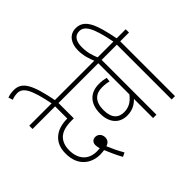

<svg xmlns="http://www.w3.org/2000/svg" viewBox="-210 -1151 1454 1454"><g transform="rotate(-45 516.5 -424.5)"><path d="M335 47 367 31C343 -10 320 -58 303 -99C329 -107 345 -124 345 -153C345 -184 324 -209 293 -209C267 -209 250 -191 250 -165C250 -151 253 -137 257 -124C246 -123 235 -122 225 -122C133 -122 82 -183 82 -277C82 -326 98 -363 125 -387C155 -412 195 -423 259 -423H278V-587H412V-622H0V-587H242V-457C182 -457 131 -442 96 -409C64 -380 45 -337 45 -278C45 -140 138 -87 225 -87C244 -87 258 -89 270 -91C285 -54 313 8 335 47Z M241 -615H276C235 -825 196 -896 108 -896C79 -896 57 -891 39 -884L51 -849C67 -856 87 -861 110 -861C171 -861 204 -801 241 -615Z M834 -587V-622H399V-587H704V-254C670 -209 632 -186 581 -186C523 -186 481 -219 481 -308C481 -397 524 -438 595 -438C625 -438 647 -435 667 -429L671 -464C651 -469 627 -473 596 -473C504 -473 444 -416 444 -308C444 -205 500 -151 580 -151C639 -151 677 -177 704 -205V0H740V-587Z M699 -615H735C715 -663 702 -703 702 -762C702 -820 723 -861 774 -861C829 -861 865 -807 901 -622H822V-587H903V0H939V-587H1033V-622H936C900 -809 863 -896 771 -896C701 -896 664 -838 664 -765C664 -708 680 -659 699 -615Z"/></g></svg>

Font: Noto Sans Condensed ExtraLight
Style: Regular
Weight: 200
Width: 3
Designer: Monotype Design Team
Foundry: Monotype Imaging Inc.
Version: Version 2.013